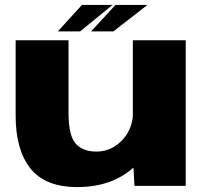

<svg xmlns="http://www.w3.org/2000/svg" viewBox="-20 -754 840 779"><path d="M525.5 0 521.5 -74Q433 5 293.5 5Q163.5 5 103.5 -70.5Q43.5 -146 43.5 -284.5V-590.5H258V-297.5Q258 -205 286.5 -172Q315 -139 371 -139Q432 -139 476 -185.5Q513 -224.5 519 -282V-590.5H733.5V0ZM349.5 -626.5 448.5 -734H578L440 -626.5ZM214.5 -626.5 312.5 -734H436.5L305 -626.5Z"/></svg>

Font: Anybody ExtraExpanded ExtraBold
Style: Regular
Weight: 800
Width: 8
Designer: Tyler Finck
Foundry: Etcetera Type Company
Version: Version 1.010; ttfautohint (v1.8.3) -l 8 -r 50 -G 200 -x 14 